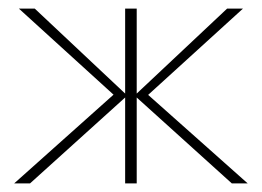

<svg xmlns="http://www.w3.org/2000/svg" viewBox="-20 -428 611 448"><path d="M521 0 294 -205 510 -408H547L314 -196V-217L558 0ZM13 0 256 -217V-197L24 -408H61L277 -205L50 0ZM272 0V-408H299V0Z"/></svg>

Font: Ysabeau Office Thin
Style: Regular
Weight: 250
Designer: Christian Thalmann (Catharsis Fonts)
Version: Version 2.001;gftools[0.9.30]; featfreeze: tnum,lnum,ss02